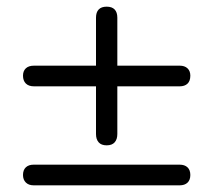

<svg xmlns="http://www.w3.org/2000/svg" viewBox="-20 -556 640 576"><path d="M300 -120Q284 -120 276 -129Q268 -138 268 -154V-297H82Q66 -297 57.5 -305.5Q49 -314 49 -329Q49 -343 57.5 -351Q66 -359 82 -359H268V-503Q268 -519 276 -527.5Q284 -536 300 -536Q316 -536 324 -527.5Q332 -519 332 -503V-359H519Q534 -359 542.5 -351Q551 -343 551 -329Q551 -313 542.5 -305Q534 -297 519 -297H332V-154Q332 -138 324 -129Q316 -120 300 -120ZM81 0Q66 0 57.5 -8.5Q49 -17 49 -31Q49 -46 57.5 -54Q66 -62 81 -62H519Q534 -62 542.5 -54Q551 -46 551 -31Q551 -16 542.5 -8Q534 0 519 0Z"/></svg>

Font: Nunito ExtraLight
Style: Regular
Weight: 400
Version: Version 3.602